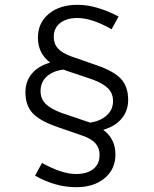

<svg xmlns="http://www.w3.org/2000/svg" viewBox="-20 -731 640 800"><path d="M297 49Q211 49 126 1L155 -52Q195 -30 230.5 -18Q266 -6 297 -6Q343 -6 369 -27Q395 -48 395 -85Q395 -114 378 -133.5Q361 -153 323 -166L219 -202Q146 -227 116 -259.5Q86 -292 86 -346Q86 -393 113.5 -425Q141 -457 189 -470Q138 -509 138 -574Q138 -636 183.5 -673.5Q229 -711 303 -711Q344 -711 387.5 -698Q431 -685 474 -662L445 -609Q405 -632 369 -644Q333 -656 303 -656Q257 -656 230.5 -635Q204 -614 204 -577Q204 -548 222 -528.5Q240 -509 277 -496L380 -460Q454 -435 484 -402.5Q514 -370 514 -315Q514 -269 486.5 -236.5Q459 -204 410 -190Q461 -153 461 -87Q461 -26 416 11.5Q371 49 297 49ZM344 -224Q346 -223 349 -222.5Q352 -222 354 -220Q398 -226 424.5 -250Q451 -274 451 -310Q451 -342 430 -363Q409 -384 365 -400L255 -437Q253 -438 250 -439Q247 -440 245 -441Q201 -436 175 -412.5Q149 -389 149 -351Q149 -320 169.5 -299Q190 -278 235 -261Z"/></svg>

Font: Red Hat Mono VF Light
Style: Regular
Weight: 300
Monospace: yes
Designer: Pentagram, MCKL
Foundry: Pentagram, MCKL
Version: Version 1.023